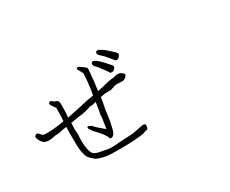

<svg xmlns="http://www.w3.org/2000/svg" viewBox="-107 -1118 1714 1429"><g transform="rotate(-30 750.0 -403.5)"><path d="M851.6 -672.9Q832 -696.3 818.4 -709Q804.7 -720.7 797.4 -728.5Q790 -736.3 789.1 -742.2Q787.1 -749 790 -754.9Q791 -760.7 795.9 -762.7Q800.8 -765.6 808.6 -763.7Q816.4 -762.7 827.1 -755.9Q839.8 -749 850.6 -741.2Q864.3 -729.5 883.8 -712.9Q926.8 -673.8 928.2 -668.9Q929.7 -664.1 928.2 -658.2Q926.8 -652.3 920.9 -644.5Q915 -636.7 910.2 -633.3Q905.3 -629.9 895.5 -629.9Q884.8 -630.9 881.8 -633.8Q881.8 -635.7 851.6 -672.9ZM775.4 -615.2Q749 -649.4 745.1 -654.3Q732.4 -667 726.6 -674.8Q720.7 -683.6 719.7 -689.5Q717.8 -696.3 721.7 -703.1Q722.7 -708 728.5 -710Q733.4 -711.9 740.2 -710Q748 -708 758.8 -700.2Q770.5 -692.4 780.3 -683.6Q793.9 -670.9 810.5 -652.3Q849.6 -609.4 851.6 -604.5Q853.5 -599.6 851.6 -593.8Q849.6 -587.9 842.8 -581.1Q835.9 -574.2 831.1 -571.3Q826.2 -568.4 814.9 -569.3Q803.7 -570.3 802.7 -574.2Q799.8 -582 775.4 -615.2ZM806.6 -61.5Q798.8 -58.6 792 -56.6Q784.2 -54.7 760.7 -51.8Q736.3 -48.8 708.5 -46.9Q680.7 -44.9 655.3 -44.4Q629.9 -43.9 619.1 -43.9H577.1Q554.7 -43.9 531.2 -43.9Q506.8 -43.9 481.4 -46.9Q456.1 -49.8 443.4 -53.7Q440.4 -54.7 432.6 -56.6Q424.8 -58.6 416 -61.5Q407.2 -64.5 399.4 -67.4Q391.6 -70.3 390.6 -71.3Q377 -82 364.7 -93.3Q352.5 -104.5 342.8 -117.2Q337.9 -123 332 -142.6Q327.1 -158.2 324.2 -174.8Q321.3 -191.4 320.3 -207Q318.4 -245.1 319.3 -265.6L318.4 -339.8Q319.3 -361.3 320.3 -385.7L310.5 -384.8Q293 -382.8 272.5 -377.9Q252 -373 252 -373Q251 -372.1 227.5 -372.1Q210.9 -372.1 201.2 -368.2Q192.4 -365.2 168 -363.3Q154.3 -362.3 150.4 -363.3Q141.6 -366.2 131.8 -367.2Q122.1 -368.2 113.3 -377Q103.5 -386.7 96.7 -397.9Q89.8 -409.2 85.9 -420.9Q82 -431.6 84 -438.5Q85.9 -444.3 93.8 -449.2Q101.6 -454.1 105.5 -452.1Q113.3 -449.2 115.2 -448.2Q118.2 -445.3 118.2 -444.3L119.1 -443.4V-442.4H120.1Q123 -441.4 123 -437.5H124Q127.9 -436.5 131.8 -428.7Q134.8 -422.9 146.5 -419.9Q155.3 -418 175.8 -418Q196.3 -418 219.7 -419.4Q243.2 -420.9 263.2 -423.8Q283.2 -426.8 293 -427.7Q299.8 -428.7 307.6 -430.7Q315.4 -432.6 323.2 -433.6Q324.2 -446.3 325.2 -459Q326.2 -490.2 326.2 -515.6V-544.9V-545.9V-546.9Q326.2 -547.9 319.3 -555.7Q314.5 -562.5 309.6 -570.3L299.8 -585.9Q294.9 -593.8 294.9 -595.7Q294.9 -600.6 300.8 -606Q306.6 -611.3 311.5 -611.3Q314.5 -611.3 322.3 -606.4Q329.1 -601.6 331.1 -599.6Q338.9 -593.8 340.8 -592.8Q347.7 -591.8 351.6 -589.8Q362.3 -584 366.2 -578.1Q370.1 -571.3 371.1 -559.6Q371.1 -552.7 371.1 -546.9V-533.2Q371.1 -485.4 369.1 -469.7Q367.2 -455.1 366.2 -439.5Q377.9 -441.4 394.5 -444.3L485.4 -463.9Q497.1 -466.8 510.7 -469.7Q524.4 -472.7 537.6 -476.1Q550.8 -479.5 557.6 -480.5Q569.3 -482.4 581.1 -484.4Q587.9 -484.4 609.4 -488.3Q615.2 -518.6 617.2 -531.2L620.1 -555.7L623 -579.1Q626 -596.7 627 -614.3Q627.9 -631.8 628.9 -647.5Q630.9 -664.1 628.9 -670.9Q627 -674.8 626 -676.8Q623 -679.7 623 -682.6V-683.6Q617.2 -690.4 615.2 -696.3Q611.3 -704.1 610.4 -705.1L606.4 -710Q607.4 -711.9 604.5 -716.8Q603.5 -718.8 603.5 -719.7Q604.5 -724.6 608.4 -726.6Q613.3 -725.6 615.2 -728.5Q616.2 -730.5 618.2 -730Q620.1 -729.5 628.9 -723.6Q638.7 -716.8 649.4 -710Q660.2 -702.1 668 -695.3Q677.7 -686.5 677.7 -685.5Q678.7 -679.7 674.8 -649.4L675.8 -648.4Q672.9 -632.8 671.9 -615.2Q670.9 -593.8 668.9 -577.1L663.1 -538.1Q660.2 -516.6 659.2 -501Q658.2 -500 658.2 -498L710.9 -509.8Q719.7 -511.7 732.4 -515.6Q744.1 -518.6 757.8 -521.5Q771.5 -524.4 772.5 -524.4H773.4Q782.2 -522.5 787.1 -527.3Q787.1 -527.3 800.8 -527.3Q804.7 -528.3 805.7 -528.3L816.4 -530.3L817.4 -529.3L822.3 -532.2L827.1 -533.2Q835.9 -535.2 841.8 -535.2Q851.6 -536.1 857.4 -535.2Q869.1 -532.2 877.9 -525.4Q883.8 -522.5 891.6 -513.7Q897.5 -506.8 896.5 -502.9Q895.5 -501 891.6 -495.1Q883.8 -485.4 881.8 -483.4Q864.3 -471.7 854.5 -471.7L809.6 -473.6Q803.7 -474.6 794.9 -472.7Q779.3 -469.7 779.3 -469.7H777.3L774.4 -467.8Q770.5 -463.9 766.6 -463.9Q760.7 -463.9 757.3 -462.9Q753.9 -461.9 750 -460Q743.2 -455.1 737.3 -458H724.6H723.6L722.7 -459Q721.7 -459 719.7 -458Q715.8 -457 711.9 -457Q705.1 -458 699.2 -458Q686.5 -455.1 653.3 -450.2Q651.4 -430.7 648.4 -414.1Q635.7 -348.6 634.8 -343.8Q632.8 -325.2 632.8 -321.3L627 -284.2Q626 -277.3 623 -256.8Q619.1 -236.3 613.3 -213.9Q608.4 -191.4 605 -183.1Q601.6 -174.8 598.1 -168Q594.7 -161.1 588.9 -156.2Q583 -151.4 580.1 -149.4Q577.1 -147.5 571.3 -147.5Q565.4 -147.5 562.5 -147.5Q559.6 -147.5 555.7 -156.2Q551.8 -165 550.8 -169.9L534.2 -196.3Q530.3 -202.1 507.8 -227.5Q501 -234.4 495.1 -241.2Q489.3 -248 482.4 -254.9Q477.5 -260.7 471.7 -267.6Q465.8 -275.4 460.9 -283.2Q460 -285.2 460 -285.2Q459 -287.1 459 -287.1Q457 -288.1 455.1 -293.9Q454.1 -295.9 454.1 -301.8Q454.1 -304.7 456.1 -306.6Q460.9 -310.5 462.9 -309.6Q467.8 -306.6 469.7 -307.6Q473.6 -304.7 478.5 -302.7Q487.3 -297.9 488.3 -297.9L502 -283.2Q510.7 -274.4 525.4 -260.7Q539.1 -248 556.6 -234.4Q567.4 -226.6 570.3 -222.7Q570.3 -225.6 572.3 -231.4L576.2 -257.8L584 -310.5Q585.9 -326.2 585.9 -339.8L590.8 -362.3L602.5 -438.5L571.3 -429.7L569.3 -430.7Q568.4 -430.7 560.5 -429.7Q553.7 -429.7 552.7 -428.7Q550.8 -429.7 549.8 -429.7Q545.9 -430.7 542 -427.7Q535.2 -424.8 531.2 -423.3Q527.3 -421.9 520.5 -420.9Q516.6 -419.9 511.7 -418.5Q506.8 -417 502 -415Q500 -414.1 495.1 -414.1Q487.3 -414.1 486.3 -412.1Q482.4 -410.2 480.5 -410.2Q475.6 -410.2 472.7 -409.2Q467.8 -408.2 439.5 -405.3L366.2 -393.6Q367.2 -392.6 367.2 -391.6L365.2 -335Q367.2 -322.3 368.2 -293.9Q368.2 -277.3 366.2 -260.7Q364.3 -250 367.2 -203.1Q369.1 -183.6 373 -165Q377 -146.5 384.8 -130.9Q390.6 -118.2 408.2 -110.4Q424.8 -102.5 442.4 -99.6Q459 -95.7 476.6 -93.8Q484.4 -92.8 495.6 -89.8Q506.8 -86.9 507.8 -86.9H508.8L519.5 -85.9Q531.2 -85 539.1 -85Q564.5 -85 590.8 -87.9Q616.2 -90.8 641.6 -90.8V-91.8Q661.1 -92.8 681.2 -93.3Q701.2 -93.8 721.7 -95.7L753.9 -101.6Q775.4 -105.5 798.8 -110.4Q822.3 -115.2 830.1 -113.3Q837.9 -111.3 840.8 -104.5Q843.8 -97.7 838.9 -82Q834 -66.4 830.1 -67.4Q825.2 -68.4 806.6 -61.5Z"/></g></svg>

Font: ToneOZ-Zhuyin-Tsuipita-TC
Style: Regular
Weight: 400
Designer: ÂÆ£ÂøóÂáåJeffrey Xuan(jeffreyx@gmail.com, ToneOZ.com) ÈòøÂù§(cjkFonts)
Foundry: ToneOZ
Version: Version 0.240710